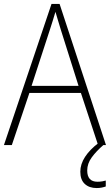

<svg xmlns="http://www.w3.org/2000/svg" viewBox="-20 -735 557 973"><path d="M477 0 390 -264H129L40 0H0L241 -715H282L517 0ZM288 -585Q282 -605 275 -628Q268 -651 261 -675Q254 -652 247 -629Q240 -606 233 -585L140 -300H378ZM422 129Q422 186 474 186Q487 186 498.5 184Q510 182 516 180V210Q508 213 496 215.5Q484 218 470 218Q432 218 409.5 197Q387 176 387 135Q387 97 411 60Q435 23 480 -11L504 0Q468 31 445 62.5Q422 94 422 129Z"/></svg>

Font: Noto Sans Kannada SemiCondensed ExtraLight
Style: Regular
Weight: 200
Width: 4
Designer: Jelle Bosma - Monotype Design Team
Foundry: Monotype Imaging Inc.
Version: Version 2.005; ttfautohint (v1.8.4.7-5d5b)